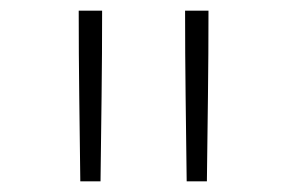

<svg xmlns="http://www.w3.org/2000/svg" viewBox="-20 -792 540 361"><path d="M331 -451Q330 -531 329 -611Q328 -691 328 -772H372Q372 -691 371 -611Q370 -531 369 -451ZM131 -451Q130 -531 129 -611Q128 -691 128 -772H172Q172 -691 171 -611Q170 -531 169 -451Z"/></svg>

Font: iosevka_custom_sans_ss08 XLt
Style: Regular
Weight: 200
Designer: Belleve Invis
Foundry: Belleve Invis
Version: Version 10.3.0; ttfautohint (v1.8.3)